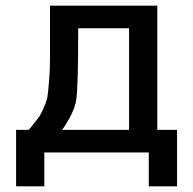

<svg xmlns="http://www.w3.org/2000/svg" viewBox="-20 -540 684 680"><path d="M200 -80H437V-440H257Q257 -232 250 -186.5Q243 -141 200 -80ZM82 -80Q104 -108 113.5 -119.5Q123 -131 134 -156Q145 -181 147.5 -194Q150 -207 153.5 -249.5Q157 -292 157 -326.5Q157 -361 157 -440V-520H537V-80H607V120H507V0H137V120H37V-80Z"/></svg>

Font: Mplus 1p Medium
Style: Regular
Weight: 500
Version: Version 1.061